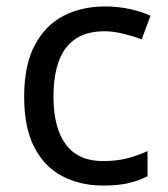

<svg xmlns="http://www.w3.org/2000/svg" viewBox="-20 -566 520 596"><path d="M300 10Q229 10 173.5 -19Q118 -48 86.5 -109Q55 -170 55 -265Q55 -364 88 -426Q121 -488 177.5 -517Q234 -546 306 -546Q347 -546 385 -537.5Q423 -529 447 -517L420 -444Q396 -453 364 -461Q332 -469 304 -469Q146 -469 146 -266Q146 -169 184.5 -117.5Q223 -66 299 -66Q343 -66 376.5 -75Q410 -84 438 -97V-19Q411 -5 378.5 2.5Q346 10 300 10Z"/></svg>

Font: Noto Sans Tai Viet
Style: Regular
Weight: 400
Designer: Monotype Design Team
Foundry: Monotype Imaging Inc.
Version: Version 2.003; ttfautohint (v1.8.4.7-5d5b)